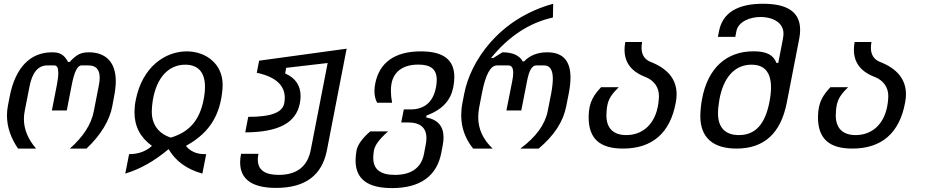

<svg xmlns="http://www.w3.org/2000/svg" viewBox="-20 -780 4856 1008"><path d="M74.7 0H169.4C127 -49.3 105.5 -101.1 105.5 -155.3C105.5 -169.4 106.9 -183.6 109.9 -198.2L134.8 -325.2C148.9 -397.9 178.7 -436.5 228.5 -436.5H266.1C279.3 -436.5 286.1 -423.3 286.1 -397C286.1 -381.3 283.7 -360.8 278.8 -335.4L252.4 -200.2H330.6L356.9 -335.4C370.1 -402.8 386.7 -436.5 407.7 -436.5H445.3C483.9 -436.5 503.4 -415 503.4 -372.1C503.4 -360.4 502 -347.2 499 -332L472.2 -194.8C459 -127.4 417.5 -62.5 346.7 0H434.1C511.2 -72.3 556.2 -150.4 569.3 -221.7L579.1 -273.9C584.5 -302.2 587.9 -328.1 587.9 -353.5C587.9 -455.1 533.7 -505.4 446.8 -505.4C403.8 -505.4 381.3 -493.2 345.7 -454.6H337.4C315.4 -495.6 292.5 -505.4 252.9 -505.4C138.2 -505.4 60.5 -424.3 31.2 -274.9L21.5 -225.1C18.1 -207.5 16.6 -189.9 16.6 -173.8C16.6 -114.3 36.1 -56.6 74.7 0Z M637.7 131.3C714.4 108.4 790.5 65.9 865.2 2.9C901.9 65.9 960.9 108.9 1042.5 131.3L1062.5 29.3H1055.2C1011.7 29.3 979 14.6 956.1 -14.2C1064.9 -73.7 1118.7 -151.9 1139.6 -253.4C1146 -284.7 1148.9 -314 1148.9 -334.5C1148.9 -445.8 1060.1 -510.3 960.4 -510.3C850.6 -510.3 727.1 -432.6 692.4 -253.4C688 -231.4 686 -210 686 -190.9C686 -116.2 716.8 -58.1 777.8 -14.2C746.1 14.6 706.1 29.3 657.7 29.3ZM877 -57.6C811.5 -78.6 776.9 -127 776.9 -193.8C776.9 -210 778.8 -233.4 782.2 -253.4C801.3 -369.1 862.3 -440.4 952.6 -440.4C1018.6 -440.4 1056.2 -402.3 1056.2 -323.7C1056.2 -303.7 1053.7 -280.3 1048.3 -253.4C1026.4 -145.5 971.7 -86.4 877 -57.6Z M1429.7 206.5C1584 206.5 1670.9 139.2 1696.3 8.8L1799.8 -524.4L1340.3 -461.4L1328.1 -397.9C1426.3 -377 1475.1 -332.5 1475.1 -266.6C1475.1 -255.4 1473.6 -242.7 1471.7 -234.9C1460.9 -191.9 1410.6 -166.5 1283.2 -166.5L1267.6 -85C1442.4 -85.9 1532.7 -134.8 1553.7 -234.9C1556.6 -249 1558.1 -262.7 1558.1 -275.4C1558.1 -328.1 1533.7 -369.6 1477.1 -394.5L1482.4 -423.8L1700.2 -449.2L1611.3 7.8C1594.2 94.7 1537.6 138.2 1443.4 138.2C1369.6 138.2 1333.5 111.8 1333.5 57.6C1333.5 48.3 1334.5 38.6 1336.9 27.3H1245.6C1242.2 43.5 1240.7 58.6 1240.7 72.3C1240.7 162.1 1304.7 206.5 1429.7 206.5Z M2038.1 207.5C2185.1 207.5 2273.4 145 2296.9 22L2304.2 -16.6C2307.1 -31.7 2308.6 -45.4 2308.6 -58.6C2308.6 -117.2 2278.3 -152.3 2217.3 -163.6L2219.2 -173.3C2302.7 -204.6 2345.2 -252.4 2359.4 -320.3C2363.3 -338.9 2365.2 -358.9 2365.2 -375.5C2365.2 -466.3 2308.1 -510.3 2189.5 -510.3C2051.3 -510.3 1971.7 -450.7 1950.2 -342.3C1947.3 -327.6 1945.8 -314 1945.8 -301.3C1945.8 -278.3 1950.7 -257.8 1960 -240.7H2038.6C2034.2 -263.2 2032.2 -283.7 2032.2 -303.2C2032.2 -316.9 2033.2 -330.1 2035.6 -342.3C2048.8 -408.2 2100.6 -440.9 2176.3 -440.9C2242.2 -440.9 2272.9 -416 2272.9 -359.9C2272.9 -347.7 2271.5 -335.9 2269 -322.3C2254.9 -246.6 2210.4 -205.6 2136.2 -205.6H2100.1L2086.4 -137.2H2122.1C2186.5 -137.2 2218.8 -109.4 2218.8 -54.7C2218.8 -43 2217.3 -31.7 2214.8 -18.6L2205.6 29.3C2191.9 100.1 2140.1 138.2 2053.2 138.2C1976.1 138.2 1939.5 108.4 1939.5 48.8C1939.5 35.2 1941.4 17.6 1943.4 8.3C1949.2 -19 1972.2 -50.3 2017.6 -90.3H1923.8C1882.8 -54.7 1858.9 -22 1852.1 8.3C1848.6 27.3 1846.7 45.4 1846.7 62.5C1846.7 159.7 1909.7 207.5 2038.1 207.5Z M2463.9 0H2566.4C2516.1 -47.9 2490.7 -102.5 2490.7 -164.1C2490.7 -178.7 2492.2 -197.3 2495.1 -212.9L2510.7 -293.5C2529.3 -388.7 2555.2 -436.5 2588.9 -436.5H2649.4C2666 -436.5 2674.3 -423.8 2674.3 -397.5C2674.3 -386.2 2672.9 -372.1 2669.4 -355L2638.7 -200.2H2716.8L2747.1 -355C2757.3 -407.7 2772.5 -436.5 2794.4 -436.5H2837.4C2867.2 -436.5 2882.3 -412.6 2882.3 -367.2C2882.3 -347.2 2879.4 -319.3 2874 -291L2855.5 -196.8C2841.3 -125.5 2793.5 -60.1 2711.9 0H2808.1C2890.1 -69.3 2937 -141.6 2952.6 -221.7L2966.3 -291C2972.2 -321.8 2975.1 -348.1 2975.1 -372.1C2975.1 -461.4 2935.1 -505.4 2853 -505.4C2802.7 -505.4 2761.2 -489.3 2731.4 -457.5H2724.1C2707 -489.3 2671.4 -505.4 2617.7 -505.4L2569.8 -475.6H2558.1C2651.4 -590.3 2759.8 -661.1 2882.8 -688L2884.3 -760.3C2593.3 -680.2 2449.2 -453.1 2417.5 -289.6L2407.7 -239.3C2403.3 -217.3 2401.4 -195.3 2401.4 -175.3C2401.4 -109.4 2422.4 -51.8 2463.9 0Z M3251 0C3403.3 0 3498.5 -80.6 3527.8 -241.7C3530.8 -257.8 3532.2 -270.5 3532.2 -284.7C3532.2 -363.8 3485.8 -420.4 3393.1 -456.1C3363.3 -469.2 3348.1 -493.7 3348.1 -529.3C3348.1 -538.6 3349.1 -548.8 3351.1 -559.6H3262.7C3260.3 -545.4 3258.8 -531.7 3258.8 -518.6C3258.8 -450.7 3295.9 -402.8 3370.6 -375C3414.6 -356.9 3439.5 -320.8 3439.5 -275.9C3439.5 -265.1 3438 -247.6 3436 -234.4C3420.4 -127.4 3353 -70.8 3268.1 -70.8C3200.2 -70.8 3163.6 -106.9 3163.6 -174.8C3163.6 -192.4 3166 -215.8 3169.4 -231C3176.3 -261.7 3191.4 -286.1 3228.5 -322.3H3135.7C3103 -286.1 3070.3 -249.5 3070.3 -165C3070.3 -51.8 3128.9 0 3251 0Z M3846.7 0C3992.2 0 4079.6 -80.6 4110.8 -241.7L4175.8 -575.7C4179.2 -592.8 4180.7 -608.9 4180.7 -623C4180.7 -715.3 4116.2 -760.3 3985.8 -760.3C3851.6 -760.3 3773.4 -712.4 3754.9 -616.7L3749 -586.4H3840.3L3846.2 -616.7C3855.5 -665 3915 -690.9 3973.1 -690.9C4033.7 -690.9 4093.3 -663.1 4093.3 -604C4093.3 -596.7 4092.3 -586.4 4090.3 -575.7L4065.9 -449.7H4056.2C4041 -490.7 4004.9 -510.7 3936.5 -510.7C3796.4 -510.7 3695.3 -425.8 3665 -256.3C3659.7 -226.1 3656.7 -194.3 3656.7 -170.4C3656.7 -59.6 3721.2 0 3846.7 0ZM3859.4 -70.8C3787.1 -70.8 3749.5 -110.8 3749.5 -185.1C3749.5 -204.1 3752 -230.5 3756.8 -257.3C3777.3 -370.1 3834.5 -440.4 3925.3 -440.4C3992.7 -440.4 4027.8 -401.4 4027.8 -320.8C4027.8 -297.9 4024.9 -271.5 4019 -241.7C3996.1 -127 3944.8 -70.8 3859.4 -70.8Z M4455.1 0C4607.4 0 4702.6 -80.6 4731.9 -241.7C4734.9 -257.8 4736.3 -270.5 4736.3 -284.7C4736.3 -363.8 4689.9 -420.4 4597.2 -456.1C4567.4 -469.2 4552.2 -493.7 4552.2 -529.3C4552.2 -538.6 4553.2 -548.8 4555.2 -559.6H4466.8C4464.4 -545.4 4462.9 -531.7 4462.9 -518.6C4462.9 -450.7 4500 -402.8 4574.7 -375C4618.7 -356.9 4643.6 -320.8 4643.6 -275.9C4643.6 -265.1 4642.1 -247.6 4640.1 -234.4C4624.5 -127.4 4557.1 -70.8 4472.2 -70.8C4404.3 -70.8 4367.7 -106.9 4367.7 -174.8C4367.7 -192.4 4370.1 -215.8 4373.5 -231C4380.4 -261.7 4395.5 -286.1 4432.6 -322.3H4339.8C4307.1 -286.1 4274.4 -249.5 4274.4 -165C4274.4 -51.8 4333 0 4455.1 0Z"/></svg>

Font: Hack
Style: Oblique
Weight: 400
Italic angle: -12°
Monospace: yes
Designer: Christopher Simpkins
Foundry: Christopher Simpkins
Version: Version 2.010